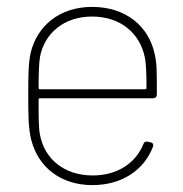

<svg xmlns="http://www.w3.org/2000/svg" viewBox="-20 -529 531 557"><path d="M249 -20C166 -20 109 -68 96 -138C92 -156 92 -190 92 -240C92 -243 94 -244 96 -244H425C431 -244 435 -248 435 -255C435 -327 435 -344 429 -371C412 -453 345 -509 247 -509C154 -509 88 -455 69 -376C62 -344 62 -309 62 -252C62 -196 62 -156 71 -122C91 -45 155 8 248 8C335 8 399 -37 424 -104C426 -110 423 -115 417 -116L408 -118C402 -119 398 -117 396 -111C374 -57 322 -20 249 -20ZM247 -481C330 -481 386 -432 400 -363C404 -346 405 -311 405 -274C405 -271 403 -270 401 -270H96C94 -270 92 -271 92 -274C92 -313 93 -346 96 -364C109 -432 165 -481 247 -481Z"/></svg>

Font: Barlow Thin
Style: Regular
Weight: 250
Designer: Jeremy Tribby
Foundry: Tribby Type
Version: Version 1.422;hotconv 1.0.109;makeotfexe 2.5.65596